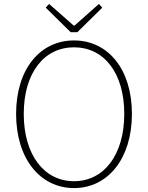

<svg xmlns="http://www.w3.org/2000/svg" viewBox="-20 -945 754 978"><path d="M357 13C529 13 652 -136 652 -365C652 -594 529 -739 357 -739C185 -739 62 -594 62 -365C62 -136 185 13 357 13ZM357 -22C204 -22 101 -157 101 -365C101 -573 204 -704 357 -704C510 -704 613 -573 613 -365C613 -157 510 -22 357 -22ZM340 -781H374L501 -906L484 -925L360 -815H355L230 -925L213 -906Z"/></svg>

Font: Genne Gothic ExtraLight
Style: Regular
Weight: 250
Designer: Ryoko NISHIZUKA (kana & ideographs); Paul D. Hunt (Latin, Greek & Cyrillic); Wenlong ZHANG (bopomofo); Sandoll Communica
Foundry: Adobe Systems Incorporated
Version: Version 1.004;PS 1.004;hotconv 16.6.51;makeotf.lib2.5.65220